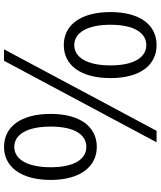

<svg xmlns="http://www.w3.org/2000/svg" viewBox="58 -843 798 954"><g transform="rotate(90 457.0 -366.0)"><path d="M204 -284C304 -284 368 -368 368 -516C368 -663 304 -745 204 -745C104 -745 40 -663 40 -516C40 -368 104 -284 204 -284ZM204 -336C144 -336 103 -398 103 -516C103 -634 144 -694 204 -694C264 -694 305 -634 305 -516C305 -398 264 -336 204 -336ZM225 13H282L687 -745H630ZM710 13C808 13 874 -70 874 -219C874 -365 808 -448 710 -448C610 -448 546 -365 546 -219C546 -70 610 13 710 13ZM710 -38C649 -38 609 -100 609 -219C609 -337 649 -396 710 -396C770 -396 811 -337 811 -219C811 -100 770 -38 710 -38Z"/></g></svg>

Font: Source Han Sans JP Normal
Style: Regular
Weight: 350
Designer: Ryoko NISHIZUKA 西塚涼子 (kana, bopomofo & ideographs); Paul D. Hunt (Latin, Greek & Cyrillic); Sandoll Communications 산돌커뮤니
Foundry: Adobe
Version: Version 2.002;hotconv 1.0.116;makeotfexe 2.5.65601